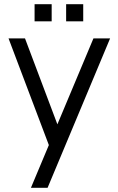

<svg xmlns="http://www.w3.org/2000/svg" viewBox="-20 -680 552 900"><path d="M125 200.2 209 0 20 -500H97.2L249 -97.2L418 -500H496.1L203.1 200.2ZM290 -580.1V-660.2H370.1V-580.1ZM142.1 -580.1V-660.2H222.2V-580.1Z"/></svg>

Font: Uncut Sans
Style: Regular
Weight: 400
Designer: Kasper Nordkvist
Foundry: UNCUT.wtf
Version: Version 1.304;Glyphs 3.2 (3246)